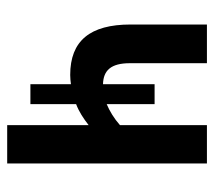

<svg xmlns="http://www.w3.org/2000/svg" viewBox="-50 -532 582 521"><g transform="rotate(90 240.5 -271.0)"><path d="M423 -542H319V-306C301 -290 281 -278 262 -270V-400H208V-260C171 -261 151 -281 151 -333V-542H46V-335C46 -225 90 -171 183 -171C191 -171 201 -172 208 -173V-63H262V-187C283 -195 301 -207 319 -221V0H423Z"/></g></svg>

Font: Noto Sans Display Condensed Medium
Style: Regular
Weight: 500
Width: 3
Designer: Monotype Design Team
Foundry: Monotype Imaging Inc.
Version: Version 1.900